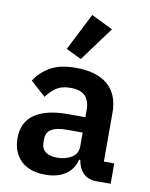

<svg xmlns="http://www.w3.org/2000/svg" viewBox="-90 -870 739 948"><g transform="rotate(10 279.5 -396.5)"><path d="M458 0Q416 0 391.5 -24.5Q367 -49 361 -90H355Q342 -39 302 -13.5Q262 12 203 12Q123 12 80 -30Q37 -72 37 -142Q37 -223 95 -262.5Q153 -302 260 -302H349V-340Q349 -384 326 -408Q303 -432 252 -432Q207 -432 179.5 -412.5Q152 -393 133 -366L57 -434Q86 -479 134 -506.5Q182 -534 261 -534Q367 -534 422 -486Q477 -438 477 -348V-102H529V0ZM246 -81Q289 -81 319 -100Q349 -119 349 -156V-225H267Q167 -225 167 -161V-144Q167 -112 187.5 -96.5Q208 -81 246 -81ZM277 -581 200 -618 295 -805 403 -752Z"/></g></svg>

Font: IBM Plex Sans Hebrew SemiBold
Style: Regular
Weight: 600
Designer: Mike Abbink, Paul van der Laan, Pieter van Rosmalen, Yanek Iontef
Foundry: Bold Monday
Version: Version 1.2